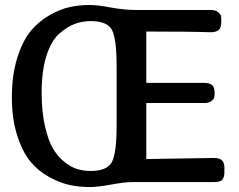

<svg xmlns="http://www.w3.org/2000/svg" viewBox="-20 -734 965 774"><path d="M27.8 -341.8Q27.8 -431.6 49.8 -501.2Q71.8 -570.8 104.5 -609.9Q137.2 -648.9 181.2 -673.6Q225.1 -698.2 263.4 -706.1Q301.8 -713.9 341.8 -713.9Q371.6 -713.9 425.8 -703.9Q480 -693.8 528.8 -693.8H829.1Q849.1 -693.8 859.6 -684.8Q870.1 -675.8 871.1 -668.5Q872.1 -661.1 872.1 -647Q872.1 -622.1 861.6 -613Q851.1 -604 829.1 -604Q751 -606.9 569.8 -606.9V-399.9H801.8Q823.7 -399.9 834.5 -391.4Q845.2 -382.8 845.2 -358.9Q845.2 -347.7 843.5 -340.8Q841.8 -334 831.8 -326.4Q821.8 -318.8 804.2 -318.8H569.8V-92.8L842.8 -97.2Q863.8 -97.2 874.3 -88.1Q884.8 -79.1 884.8 -55.2Q884.8 -38.1 884.3 -31.5Q883.8 -24.9 879.9 -15.4Q876 -5.9 866 -2.9Q856 0 838.9 0H512.2Q482.4 0 428.2 10Q374 20 342.8 20Q300.8 20 262 12Q223.1 3.9 179 -20Q134.8 -43.9 102.8 -82.5Q70.8 -121.1 49.3 -188Q27.8 -254.9 27.8 -341.8ZM147.9 -360.8Q147.9 -283.7 161.4 -224.9Q174.8 -166 194.8 -133.1Q214.8 -100.1 242.4 -79.1Q270 -58.1 294.4 -51.5Q318.8 -44.9 346.2 -44.9Q412.1 -44.9 431.2 -81.1Q450.2 -117.2 450.2 -229V-462.9Q450.2 -578.1 431.2 -613.5Q412.1 -648.9 346.2 -648.9Q312 -648.9 281 -637.5Q250 -626 218 -597.4Q186 -568.8 167 -508.3Q147.9 -447.8 147.9 -360.8Z"/></svg>

Font: CMU Sans Serif Demi Condensed
Style: DemiCondensed
Weight: 600
Width: 3
Version: Version 0.7.0